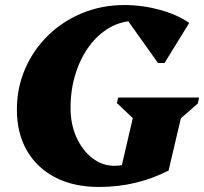

<svg xmlns="http://www.w3.org/2000/svg" viewBox="-20 -726 810 762"><path d="M373 16Q273 16 200 -21.5Q127 -59 87 -128Q47 -197 47 -291Q47 -378 80 -453.5Q113 -529 171 -585.5Q229 -642 306.5 -674Q384 -706 474 -706Q545 -706 614.5 -687Q684 -668 731 -635L633 -476H607L476 -660H633V-550Q611 -597 582 -620Q553 -643 516 -643Q462 -643 415.5 -616.5Q369 -590 334 -542.5Q299 -495 279.5 -432.5Q260 -370 260 -297Q260 -233 283.5 -181Q307 -129 346.5 -98.5Q386 -68 434 -68Q512 -68 564 -131V-42H457L517 -300L560 -207L444 -317L449 -339H770L765 -315L641 -207L708 -300L649 -49Q586 -17 517.5 -0.5Q449 16 373 16Z"/></svg>

Font: Platypi Light ExtraBold
Style: Italic
Weight: 800
Italic angle: -13°
Version: Version 1.200